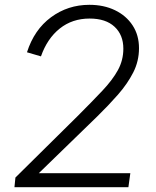

<svg xmlns="http://www.w3.org/2000/svg" viewBox="-20 -777 649 797"><path d="M40 0 44 -40 302 -295Q362 -355 404.5 -400Q447 -445 469.5 -486Q492 -527 492 -575Q492 -632 455.5 -666Q419 -700 352 -700Q280 -700 228 -658.5Q176 -617 150 -543L92 -560Q122 -654 192 -705.5Q262 -757 351 -757Q411 -757 457.5 -734.5Q504 -712 530.5 -671.5Q557 -631 557 -577Q557 -523 533 -476Q509 -429 470 -384.5Q431 -340 384 -294L141 -58H521L513 0Z"/></svg>

Font: Plus Jakarta Sans Light
Style: Italic
Weight: 300
Italic angle: -8°
Designer: Gumpita Rahayu
Foundry: Tokotype
Version: Version 2.071; ttfautohint (v1.8.4.7-5d5b);gftools[0.9.29]